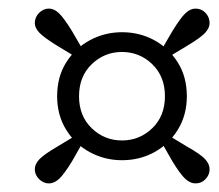

<svg xmlns="http://www.w3.org/2000/svg" viewBox="-20 -526 509 447"><path d="M372 -393 356 -410 381 -453Q400 -484 411.5 -495Q423 -506 435 -506Q449 -506 458.5 -496Q468 -486 468 -472Q468 -461 457.5 -449.5Q447 -438 415 -419ZM164 -302Q164 -256 193.5 -227.5Q223 -199 264 -199Q305 -199 334.5 -227.5Q364 -256 364 -302Q364 -348 334.5 -376.5Q305 -405 264 -405Q223 -405 193.5 -376.5Q164 -348 164 -302ZM113 -302Q113 -347 134 -380.5Q155 -414 189.5 -432.5Q224 -451 264 -451Q305 -451 339 -432.5Q373 -414 394 -380.5Q415 -347 415 -302Q415 -258 394 -224Q373 -190 339 -171.5Q305 -153 264 -153Q224 -153 189.5 -171.5Q155 -190 134 -224Q113 -258 113 -302ZM173 -410 157 -393 114 -419Q83 -438 72 -449.5Q61 -461 61 -472Q61 -486 71 -496Q81 -506 94 -506Q106 -506 117.5 -495Q129 -484 148 -453ZM157 -211 173 -195 148 -151Q129 -120 117.5 -109.5Q106 -99 94 -99Q81 -99 71 -109Q61 -119 61 -132Q61 -144 72 -155.5Q83 -167 114 -185ZM356 -195 372 -211 415 -185Q447 -167 457.5 -155.5Q468 -144 468 -132Q468 -119 458.5 -109Q449 -99 435 -99Q423 -99 411.5 -109.5Q400 -120 381 -151Z"/></svg>

Font: Lisu Bosa ExtraLight
Style: Italic
Weight: 200
Italic angle: -19°
Designer: David Morse, Annie Olsen, Victor Gaultney, Frank Grießhammer (Latin)
Foundry: SIL International
Version: Version 2.000